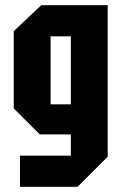

<svg xmlns="http://www.w3.org/2000/svg" viewBox="-20 -580 471 740"><path d="M57 140V20H253V-62H133L33 -162V-460L139 -560H395V24L279 140ZM175 -440V-178H253V-440Z"/></svg>

Font: Tektur Condensed SemiBold
Style: Regular
Weight: 600
Width: 3
Designer: Adam Jagosz
Foundry: Adam Jagosz
Version: Version 1.005;gftools[0.9.30]